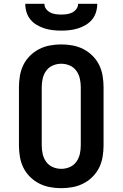

<svg xmlns="http://www.w3.org/2000/svg" viewBox="-20 -975 640 1003"><path d="M300 8Q270 8 240.5 2.5Q211 -3 184.5 -16.5Q158 -30 136.5 -51.5Q115 -73 102 -99.5Q89 -126 84 -156Q79 -186 79 -215V-520Q79 -549 84 -579Q89 -609 102 -635.5Q115 -662 136.5 -683.5Q158 -705 184.5 -718.5Q211 -732 240.5 -737.5Q270 -743 300 -743Q330 -743 359.5 -737.5Q389 -732 415.5 -718.5Q442 -705 463.5 -683.5Q485 -662 498 -635.5Q511 -609 516 -579Q521 -549 521 -520V-215Q521 -186 516 -156Q511 -126 498 -99.5Q485 -73 463.5 -51.5Q442 -30 415.5 -16.5Q389 -3 359.5 2.5Q330 8 300 8ZM300 -93Q323 -93 344 -102Q365 -111 378.5 -129.5Q392 -148 397 -170.5Q402 -193 402 -215V-520Q402 -542 397 -564.5Q392 -587 378.5 -605.5Q365 -624 344 -633Q323 -642 300 -642Q277 -642 256 -633Q235 -624 221.5 -605.5Q208 -587 203 -564.5Q198 -542 198 -520V-215Q198 -193 203 -170.5Q208 -148 221.5 -129.5Q235 -111 256 -102Q277 -93 300 -93ZM300 -815Q278 -815 256 -817.5Q234 -820 213 -826.5Q192 -833 172.5 -844.5Q153 -856 139 -873Q125 -890 118.5 -911.5Q112 -933 112 -955H212Q212 -940 221 -928Q230 -916 243 -909.5Q256 -903 270.5 -901Q285 -899 300 -899Q315 -899 329.5 -901Q344 -903 357 -909.5Q370 -916 379 -928Q388 -940 388 -955H488Q488 -933 481.5 -911.5Q475 -890 461 -873Q447 -856 427.5 -844.5Q408 -833 387 -826.5Q366 -820 344 -817.5Q322 -815 300 -815Z"/></svg>

Font: Iosevka HT Extended
Style: Bold
Weight: 700
Width: 7
Monospace: yes
Designer: Belleve Invis
Foundry: Belleve Invis
Version: Version 32.3.0; ttfautohint (v1.8.4)